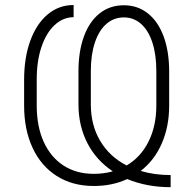

<svg xmlns="http://www.w3.org/2000/svg" viewBox="-20 -739 784 773"><path d="M492.2 -18.1Q432.1 9.8 357.4 9.8Q272 9.8 208.7 -30.3Q145.5 -70.3 111.3 -143.6Q77.1 -216.8 77.1 -313.5V-418Q77.1 -506.3 101.8 -574.5Q126.5 -642.6 171.6 -680.7Q216.8 -718.8 276.4 -718.8V-669.9Q233.4 -669.4 199.7 -637.9Q166 -606.4 147 -550Q127.9 -493.7 127.9 -420.9V-313.5Q127.9 -230 156 -168Q184.1 -106 235.8 -72.5Q287.6 -39.1 357.4 -39.1Q398.9 -39.1 434.1 -49.3Q367.7 -93.3 331.8 -162.8Q295.9 -232.4 295.9 -319.3V-452.1Q295.9 -532.2 317.9 -592.3Q339.8 -652.3 381.1 -685.1Q422.4 -717.8 478.5 -717.8Q534.2 -717.8 575.4 -685.1Q616.7 -652.3 638.9 -592Q661.1 -531.7 661.1 -450.2V-314.5Q661.1 -229.5 631.3 -161.4Q601.6 -93.3 546.4 -50.8Q602.1 -34.2 667 -34.2V14.6Q571.3 14.6 492.2 -18.1ZM489.7 -72.8Q546.9 -106.4 578.1 -169.2Q609.4 -231.9 609.4 -314.5V-453.1Q609.4 -519.5 593.3 -568.4Q577.1 -617.2 547.6 -643.1Q518.1 -668.9 478.5 -668.9Q438.5 -668.9 408.4 -642.8Q378.4 -616.7 362.1 -567.9Q345.7 -519 345.7 -453.1V-318.4Q345.7 -235.4 383.3 -171.9Q420.9 -108.4 489.7 -72.8Z"/></svg>

Font: Pretendard Std ExtraLight
Style: Regular
Weight: 200
Designer: Base glyphs from Inter by Rasmus Andersson; Hangeul glyphs from Noto Sans CJK(Source Han Sans) by Jang Soo-young and Kan
Foundry: Kil Hyung-jin
Version: Version 1.309